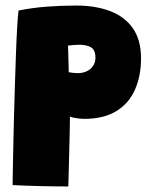

<svg xmlns="http://www.w3.org/2000/svg" viewBox="-20 -666 545 693"><path d="M25.5 2Q25.5 -1 26 -32.5Q26.5 -64 27.5 -114.2Q28.5 -164.5 30 -225.2Q31.5 -286 33.5 -349.2Q35.5 -412.5 37.5 -469.2Q39.5 -526 42 -568Q44.5 -610 47 -628Q96.5 -638 149.2 -642Q202 -646 255.5 -646Q324 -646 376.8 -626.2Q429.5 -606.5 459.2 -564.5Q489 -522.5 489 -455.5Q489 -392 467.2 -342.5Q445.5 -293 400 -265Q354.5 -237 284 -237Q273 -237 255.5 -239.5Q238 -242 232.5 -245.5Q232.5 -232.5 231.8 -198.2Q231 -164 230 -122.8Q229 -81.5 228 -45.5Q227 -9.5 226.5 7Q212.5 7 185.8 6.8Q159 6.5 128.2 5.8Q97.5 5 69.8 4Q42 3 25.5 2ZM228 -405.5Q234.5 -404 243.8 -403Q253 -402 260.5 -402Q279 -402 293.5 -409Q308 -416 316.2 -428.5Q324.5 -441 324.5 -457.5Q324.5 -485.5 308.8 -495Q293 -504.5 266 -504.5Q256 -504.5 245.8 -503.5Q235.5 -502.5 225.5 -501.5Q225.5 -499 225.8 -490.2Q226 -481.5 226.5 -469.5Q227 -457.5 227.2 -445Q227.5 -432.5 227.8 -421.8Q228 -411 228 -405.5Z"/></svg>

Font: Grandstander Thin Black
Style: Regular
Weight: 900
Version: Version 1.200